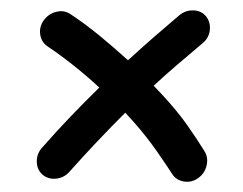

<svg xmlns="http://www.w3.org/2000/svg" viewBox="-20 -505 471 372"><path d="M62.5 -166.5Q51.8 -175.8 51.3 -191.2Q50.8 -206.5 61 -218.3Q88.4 -249.5 116.2 -278.6Q144 -307.6 172.4 -335.4Q147.5 -358.4 121.6 -378.9Q95.7 -399.4 72.3 -415Q60.1 -423.3 57.9 -438.2Q55.7 -453.1 64.9 -465.8Q74.2 -478.5 89.4 -482.2Q104.5 -485.8 116.7 -477.5Q144 -459.5 172.4 -436.3Q200.7 -413.1 228 -388.2L228.5 -388.7Q252.4 -410.6 277.3 -432.4Q302.2 -454.1 327.6 -475.6Q339.8 -485.4 355 -484.9Q370.1 -484.4 379.4 -473.1Q388.2 -461.9 386.5 -446.5Q384.8 -431.2 372.1 -420.9Q347.7 -400.4 324 -380.1Q300.3 -359.9 277.8 -338.9Q286.6 -329.6 294.9 -320.8Q323.7 -289.6 342.8 -262.5Q361.8 -235.4 376 -212.4Q383.8 -200.2 380.4 -184.8Q377 -169.4 364.3 -160.2Q351.6 -150.9 336.4 -153.3Q321.3 -155.8 313.5 -168Q305.2 -181.2 284.9 -210.4Q264.6 -239.7 238.8 -269Q231 -277.8 222.7 -286.6Q195.3 -259.3 168.5 -231Q141.6 -202.6 114.7 -172.4Q104.5 -160.6 89.1 -158.9Q73.7 -157.2 62.5 -166.5Z"/></svg>

Font: Mikhak-FD Regular
Style: FD-Regular
Weight: 400
Designer: Amin Abedi
Version: Version 3.2